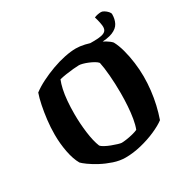

<svg xmlns="http://www.w3.org/2000/svg" viewBox="-185 -996 1131 1157"><g transform="rotate(-30 380.5 -417.0)"><path d="M362 0Q322 0 280 -14Q238 -28 201.5 -47.5Q165 -67 139.5 -85.5Q114 -104 105 -114Q83 -152 71.5 -211.5Q60 -271 60 -333Q60 -384 66 -434Q72 -484 81 -528Q90 -572 101 -603Q131 -626 172.5 -647Q214 -668 260.5 -685Q307 -702 351 -711Q395 -720 429 -720Q457 -720 490 -712.5Q523 -705 554.5 -692Q586 -679 610 -664.5Q634 -650 646 -636Q663 -605 675 -560.5Q687 -516 693.5 -466Q700 -416 700 -370Q700 -322 694.5 -274Q689 -226 678.5 -180.5Q668 -135 653 -92Q624 -70 575 -48.5Q526 -27 470 -13.5Q414 0 362 0ZM386 -89Q397 -89 419 -92Q441 -95 464.5 -101Q488 -107 500 -113Q511 -141 517.5 -179.5Q524 -218 527 -262.5Q530 -307 530 -351Q530 -417 525 -476.5Q520 -536 512 -572Q505 -581 489.5 -590Q474 -599 456 -606.5Q438 -614 421.5 -618.5Q405 -623 395 -623Q381 -623 355 -620.5Q329 -618 302.5 -614Q276 -610 257 -605Q247 -581 239.5 -547Q232 -513 228.5 -471Q225 -429 225 -382Q225 -316 233.5 -250.5Q242 -185 259 -143Q265 -135 282.5 -125.5Q300 -116 321 -108Q342 -100 360.5 -94.5Q379 -89 386 -89ZM516 -677V-704H545Q579 -704 599.5 -708.5Q620 -713 629 -723Q638 -733 638 -751Q638 -761 634 -781.5Q630 -802 623 -824Q634 -829 647 -831.5Q660 -834 671 -834Q680 -834 692 -826.5Q704 -819 713.5 -808.5Q723 -798 723 -789Q723 -755 709.5 -729Q696 -703 660.5 -688.5Q625 -674 560 -674Q551 -674 539 -674Q527 -674 516 -677Z"/></g></svg>

Font: Texturina 12pt ExtraBold
Style: Regular
Weight: 800
Designer: Guillermo Torres Carreño
Foundry: Omnibus-Type
Version: Version 1.002